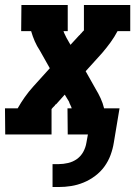

<svg xmlns="http://www.w3.org/2000/svg" viewBox="-35 -540 555 771"><path d="M176 211V119H201Q219 119 238.5 114.5Q258 110 274 98.5Q290 87 299.5 69.5Q309 52 312 33L318 0H237L236 -105H253Q251 -112 247.5 -118.5Q244 -125 242 -132L225 -160L191 -122Q190 -121 189 -120.5Q188 -120 186 -119V-118Q186 -117 185 -116Q184 -115 183 -114Q180 -111 177 -108Q174 -105 172 -102V0H-14L-15 -105H36Q49 -128 64.5 -150Q80 -172 99 -193L165 -266L125 -337Q113 -355 104.5 -374.5Q96 -394 90 -415H50L51 -520H237V-415H220Q222 -408 225.5 -401.5Q229 -395 232 -388L248 -360L283 -398Q284 -399 285 -399.5Q286 -400 287 -401V-402Q287 -403 288.5 -404Q290 -405 291 -406Q293 -409 296 -412Q299 -415 302 -418V-520H488V-415H437Q425 -392 409 -370Q393 -348 375 -327L309 -254L349 -183Q360 -165 369 -145.5Q378 -126 383 -105H445L422 33Q418 58 409 82.5Q400 107 384.5 128.5Q369 150 347 166.5Q325 183 300.5 193Q276 203 251 207Q226 211 201 211Z"/></svg>

Font: Iosevka Curly Slab Extrabold
Style: Italic
Weight: 800
Italic angle: -9°
Monospace: yes
Designer: Belleve Invis
Foundry: Belleve Invis
Version: Version 22.1.2; ttfautohint (v1.8.4)